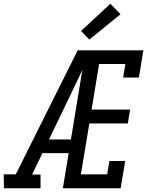

<svg xmlns="http://www.w3.org/2000/svg" viewBox="-37 -1003 807 1023"><path d="M-16 0 -17 -74H47L377 -735H449Q422 -673 393 -612Q364 -551 335 -490L224 -260H341L329 -187H189L134 -73H179V0ZM298 0 419 -735H727L703 -590H619L631 -662H491L451 -419H656L644 -345H439L394 -74H534L546 -145H630L606 0ZM439 -792 395 -838 551 -983 605 -927Z"/></svg>

Font: Iosevka Plex Etoile
Style: Italic
Weight: 400
Italic angle: -9°
Designer: Belleve Invis
Foundry: Belleve Invis
Version: Version 25.1.1; ttfautohint (v1.8.4)